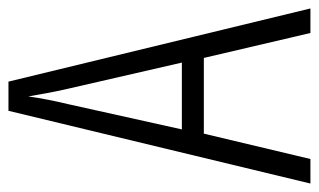

<svg xmlns="http://www.w3.org/2000/svg" viewBox="-170 -584 754 454"><g transform="rotate(-90 207.0 -357.0)"><path d="M356 0 297 -252H118L58 0H0L172 -714H241L414 0ZM224 -574Q218 -600 214 -622Q210 -644 206 -667Q200 -624 188 -574L128 -304H286Z"/></g></svg>

Font: Noto Sans ExtraCondensed Light
Style: Regular
Weight: 300
Width: 2
Designer: Monotype Design Team
Foundry: Monotype Imaging Inc.
Version: Version 2.013; ttfautohint (v1.8.4.7-5d5b)